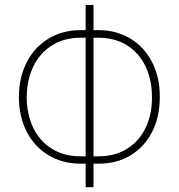

<svg xmlns="http://www.w3.org/2000/svg" viewBox="-20 -740 735 789"><path d="M636.7 -340.8Q636.7 -259.8 605 -197.8Q573.2 -135.7 516.4 -101.6Q459.5 -67.4 385.7 -67.4H364.3V29.3H332V-67.4H311.5Q237.3 -67.4 179.7 -101.8Q122.1 -136.2 89.8 -198.7Q57.6 -261.2 57.6 -342.8Q58.1 -422.9 90.3 -485.1Q122.6 -547.4 180.2 -581.8Q237.8 -616.2 311.5 -616.2H332V-719.7H364.3V-616.2H383.8Q457.5 -616.2 515.1 -581.8Q572.8 -547.4 605 -484.6Q637.2 -421.9 636.7 -340.8ZM89.8 -338.9Q90.3 -270 116.5 -215.3Q142.6 -160.6 192.4 -129.2Q242.2 -97.7 311.5 -97.7H332V-585H312.5Q242.7 -585 192.4 -552.7Q142.1 -520.5 116 -464.8Q89.8 -409.2 89.8 -338.9ZM384.8 -97.7Q453.6 -97.7 503.4 -129.4Q553.2 -161.1 579.1 -216.3Q605 -271.5 604.5 -340.8Q604.5 -410.6 578.6 -466.1Q552.7 -521.5 502.7 -553.2Q452.6 -585 382.8 -585H364.3V-97.7Z"/></svg>

Font: Pretendard JP Thin
Style: Regular
Weight: 100
Designer: Base glyphs from Inter by Rasmus Andersson; Hangeul glyphs from Noto Sans CJK(Source Han Sans) by Jang Soo-young and Kan
Foundry: Kil Hyung-jin
Version: Version 1.309